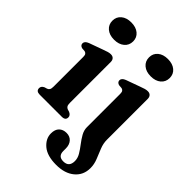

<svg xmlns="http://www.w3.org/2000/svg" viewBox="-268 -826 1176 1176"><g transform="rotate(45 320.0 -238.5)"><path d="M154.5 -560Q114 -560 89.5 -580.8Q65 -601.5 65 -635.5Q65 -669 89.5 -689.5Q114 -710 154.5 -710Q195.5 -710 220.2 -689.5Q245 -669 245 -635.5Q245 -601.5 220.2 -580.8Q195.5 -560 154.5 -560ZM237 -449.5V-95.5Q237 -77.5 242 -69.5Q247 -61.5 256 -58L272.5 -53Q293.5 -43.5 293.5 -26Q293.5 0 262 0H71Q39.5 0 39.5 -26Q39.5 -43.5 60 -53L77 -58Q86.5 -61.5 91.2 -69.5Q96 -77.5 96 -95.5V-352Q96 -367.5 91.2 -374Q86.5 -380.5 77.5 -383L53 -385Q33.5 -391 33.5 -408Q33.5 -426.5 60.5 -437L149 -469Q168.5 -476.5 181 -480Q193.5 -483.5 204 -483.5Q220 -483.5 228.5 -474.2Q237 -465 237 -449.5ZM472 -560Q431.5 -560 407 -580.8Q382.5 -601.5 382.5 -635.5Q382.5 -669 407 -689.5Q431.5 -710 472 -710Q513 -710 537.5 -689.5Q562 -669 562 -635.5Q562 -601.5 537.5 -580.8Q513 -560 472 -560ZM557 -96.5Q557 -63.5 570 -31.5Q583 0.5 596 32.8Q609 65 609 98Q609 159 564.8 196Q520.5 233 446 233Q367.5 233 327.2 198.8Q287 164.5 287 119Q287 84.5 305 66.8Q323 49 353 49Q382.5 49 399.8 68.5Q417 88 417 120V142Q417 187.5 462 187Q511 187 511 135Q511 110 496.8 86Q482.5 62 463.5 37.5Q444.5 13 430.2 -12.2Q416 -37.5 416 -64.5V-352Q416 -367.5 411.2 -374Q406.5 -380.5 397.5 -383L373 -385Q353.5 -391 353.5 -408Q353.5 -426.5 380.5 -437L469 -469Q488.5 -476.5 501 -480Q513.5 -483.5 524.5 -483.5Q540 -483.5 548.5 -474.2Q557 -465 557 -449.5Z"/></g></svg>

Font: Fraunces 9pt S050 SemiBold
Style: Regular
Weight: 600
Version: Version 1.000; ttfautohint (v1.8.3)